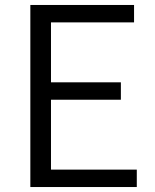

<svg xmlns="http://www.w3.org/2000/svg" viewBox="-20 -752 624 772"><path d="M102 0H530V-70H185V-351H466V-421H185V-662H519V-732H102Z"/></svg>

Font: ChiuKong Gothic CL Normal
Style: Regular
Weight: 350
Designer: Ryoko NISHIZUKA 西塚涼子 (kana, bopomofo & ideographs); Paul D. Hunt (Latin, Greek & Cyrillic); Sandoll Communications 산돌커뮤니
Foundry: Adobe
Version: Version 1.300